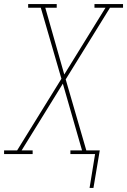

<svg xmlns="http://www.w3.org/2000/svg" viewBox="-57 -755 623 941"><path d="M382 166 409 0H288V-18H345L251 -345L49 -18H103V0H-37V-18H27L244 -369L143 -717H81V-735H221V-717H165L258 -390L460 -717H406V-735H546V-717H482L265 -366L366 -18H432L401 166Z"/></svg>

Font: Iosevka Slab Thin Oblique
Style: Regular
Weight: 100
Italic angle: -9°
Monospace: yes
Designer: Belleve Invis
Foundry: Belleve Invis
Version: Version 11.1.0; ttfautohint (v1.8.3)